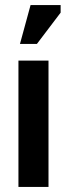

<svg xmlns="http://www.w3.org/2000/svg" viewBox="-20 -740 265 760"><path d="M53 -500H172V0H53ZM101 -720H220V-690L126 -566H59Z"/></svg>

Font: PT Sans Narrow
Style: Bold
Weight: 700
Width: 3
Designer: A.Korolkova, O.Umpeleva, V.Yefimov
Foundry: ParaType Ltd
Version: Version 2.003W OFL